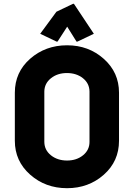

<svg xmlns="http://www.w3.org/2000/svg" viewBox="-20 -987 709 1017"><path d="M366.7 -966.8H371.6L477.1 -808.1L390.1 -766.6H385.3L335.9 -845.7L284.7 -766.6H279.8L192.9 -808.1L278.8 -924.8ZM454.1 -235.4V-502Q453.6 -545.4 419.2 -572.8Q384.8 -600.1 334.5 -600.1Q284.2 -600.1 249.8 -572.5Q215.3 -544.9 214.8 -502V-235.4Q215.3 -191.9 250 -164.3Q284.7 -136.7 335.2 -136.7Q385.7 -136.7 419.9 -164.6Q454.1 -192.4 454.1 -235.4ZM58.6 -241.2V-496.1Q58.6 -604.5 139.6 -675.8Q221.2 -747.1 335.4 -747.1Q449.2 -747.1 529.8 -675.3Q610.4 -603.5 610.4 -496.1V-241.2Q610.4 -132.8 529.8 -61.5Q449.2 9.8 335 9.8Q220.7 9.8 139.6 -62Q58.6 -133.8 58.6 -241.2Z"/></svg>

Font: Nova Round
Style: Bold
Weight: 700
Designer: Wojciech Kalinowski "wmk69" (wmk69@o2.pl)
Foundry: Wojciech Kalinowski "wmk69" (wmk69@o2.pl)
Version: Version 3.1.0; 2021-05-23